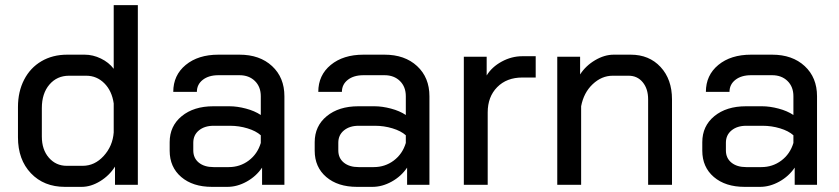

<svg xmlns="http://www.w3.org/2000/svg" viewBox="-20 -720 3267 748"><path d="M50 -185V-303Q50 -363 74 -409.5Q98 -456 141.5 -481.5Q185 -507 242 -507H310Q342 -507 373 -492Q404 -477 423 -452V-700H517V0H428V-71Q406 -36 370 -14Q334 8 298 8H233Q151 8 100.5 -45Q50 -98 50 -185ZM302 -74Q349 -74 384 -112.5Q419 -151 423 -204V-317Q416 -366 386.5 -395.5Q357 -425 316 -425H249Q202 -425 172.5 -390.5Q143 -356 143 -299V-188Q143 -137 170.5 -105.5Q198 -74 240 -74Z M641 -133V-166Q641 -229 688 -267.5Q735 -306 811 -306H874Q904 -306 938 -297Q972 -288 996 -272V-345Q996 -382 973 -404.5Q950 -427 913 -427H831Q793 -427 770 -409Q747 -391 747 -362H655Q655 -427 703.5 -467Q752 -507 831 -507H913Q992 -507 1040 -462.5Q1088 -418 1088 -345V0H1001V-67Q978 -33 941 -12.5Q904 8 866 8H806Q731 8 686 -30.5Q641 -69 641 -133ZM871 -69Q915 -69 949 -94.5Q983 -120 996 -163V-193Q977 -210 944 -220Q911 -230 876 -230H812Q777 -230 755 -212Q733 -194 733 -164V-134Q733 -104 754.5 -86.5Q776 -69 812 -69Z M1206 -133V-166Q1206 -229 1253 -267.5Q1300 -306 1376 -306H1439Q1469 -306 1503 -297Q1537 -288 1561 -272V-345Q1561 -382 1538 -404.5Q1515 -427 1478 -427H1396Q1358 -427 1335 -409Q1312 -391 1312 -362H1220Q1220 -427 1268.5 -467Q1317 -507 1396 -507H1478Q1557 -507 1605 -462.5Q1653 -418 1653 -345V0H1566V-67Q1543 -33 1506 -12.5Q1469 8 1431 8H1371Q1296 8 1251 -30.5Q1206 -69 1206 -133ZM1436 -69Q1480 -69 1514 -94.5Q1548 -120 1561 -163V-193Q1542 -210 1509 -220Q1476 -230 1441 -230H1377Q1342 -230 1320 -212Q1298 -194 1298 -164V-134Q1298 -104 1319.5 -86.5Q1341 -69 1377 -69Z M1787 -499H1876V-426Q1896 -459 1934.5 -480Q1973 -501 2015 -501H2067V-418H2015Q1954 -418 1917 -380.5Q1880 -343 1880 -282V0H1787Z M2151 -499H2240V-430Q2262 -464 2298.5 -485.5Q2335 -507 2371 -507H2437Q2509 -507 2553.5 -459Q2598 -411 2598 -333V0H2505V-333Q2505 -374 2484 -399.5Q2463 -425 2429 -425H2367Q2324 -425 2289 -392Q2254 -359 2244 -306V0H2151Z M2716 -133V-166Q2716 -229 2763 -267.5Q2810 -306 2886 -306H2949Q2979 -306 3013 -297Q3047 -288 3071 -272V-345Q3071 -382 3048 -404.5Q3025 -427 2988 -427H2906Q2868 -427 2845 -409Q2822 -391 2822 -362H2730Q2730 -427 2778.5 -467Q2827 -507 2906 -507H2988Q3067 -507 3115 -462.5Q3163 -418 3163 -345V0H3076V-67Q3053 -33 3016 -12.5Q2979 8 2941 8H2881Q2806 8 2761 -30.5Q2716 -69 2716 -133ZM2946 -69Q2990 -69 3024 -94.5Q3058 -120 3071 -163V-193Q3052 -210 3019 -220Q2986 -230 2951 -230H2887Q2852 -230 2830 -212Q2808 -194 2808 -164V-134Q2808 -104 2829.5 -86.5Q2851 -69 2887 -69Z"/></svg>

Font: Bai Jamjuree Medium
Style: Regular
Weight: 500
Version: Version 1.000; ttfautohint (v1.6)